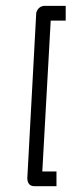

<svg xmlns="http://www.w3.org/2000/svg" viewBox="-20 -558 252 649"><path d="M127.9 -538.1H202.1V-488.3H151.4L123 21.5H170.9V71.3H96.7Q77.1 71.3 73.2 52.7Q72.3 48.8 72.3 44.9L102.5 -514.6Q108.4 -535.2 127.9 -538.1Z"/></svg>

Font: Bratas-flat
Style: flat
Weight: 400
Designer: MUHAMMAD YONI
Version: Version 001.000